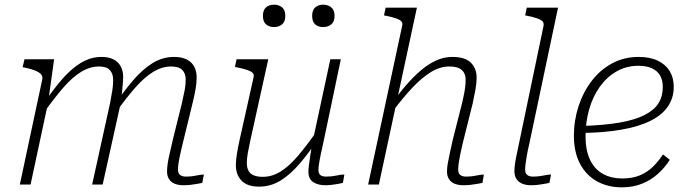

<svg xmlns="http://www.w3.org/2000/svg" viewBox="-20 -791 2942 823"><path d="M65 0H111L189 -364V-372L212 -537H85L77 -503L87 -501Q112 -496 129.5 -489Q147 -482 155.5 -473Q164 -464 161 -450ZM762 -171 805 -347Q813 -379 818 -407Q823 -435 823 -459Q823 -485 813 -504.5Q803 -524 781.5 -535.5Q760 -547 726 -547Q677 -547 634 -520.5Q591 -494 550.5 -446.5Q510 -399 468 -338L478 -311Q521 -371 559.5 -415Q598 -459 636 -482.5Q674 -506 714 -506Q747 -506 761.5 -491Q776 -476 776 -450Q776 -427 771.5 -404Q767 -381 760 -350L721 -193Q714 -161 708 -136Q702 -111 699 -91.5Q696 -72 696 -56Q696 -36 705 -22.5Q714 -9 730 -3Q746 3 766 3Q781 3 795.5 1.5Q810 0 823 -2.5Q836 -5 847 -7L854 -43Q845 -43 833 -40.5Q821 -38 806.5 -36Q792 -34 777 -34Q761 -34 752 -41Q743 -48 743 -64Q743 -75 745 -90Q747 -105 751.5 -125Q756 -145 762 -171ZM375 0H420L497 -347Q498 -355 500 -369.5Q502 -384 503.5 -400.5Q505 -417 506.5 -433.5Q508 -450 508 -462Q508 -486 498 -505.5Q488 -525 467.5 -536Q447 -547 415 -547Q368 -547 325 -520.5Q282 -494 242 -446.5Q202 -399 160 -338L170 -311Q213 -371 251 -415Q289 -459 327 -482.5Q365 -506 405 -506Q437 -506 451 -490.5Q465 -475 465 -448Q465 -426 461.5 -403.5Q458 -381 452 -350Z M1053 -189Q1046 -157 1042 -134Q1038 -111 1038 -92Q1038 -73 1045 -59.5Q1052 -46 1067.5 -39.5Q1083 -33 1106 -33Q1147 -33 1184 -56.5Q1221 -80 1258.5 -124.5Q1296 -169 1339 -230L1349 -203Q1308 -141 1267.5 -93Q1227 -45 1184 -18Q1141 9 1091 9Q1040 9 1015.5 -16.5Q991 -42 991 -83Q991 -104 995.5 -131.5Q1000 -159 1007 -191L1067 -460Q1070 -472 1062.5 -479Q1055 -486 1038.5 -491.5Q1022 -497 997 -502L987 -504L994 -537H1130ZM1369 -194Q1361 -158 1355.5 -132Q1350 -106 1347.5 -89Q1345 -72 1345 -63Q1345 -47 1353.5 -40.5Q1362 -34 1378 -34Q1402 -34 1422 -38.5Q1442 -43 1456 -43L1450 -7Q1440 -5 1427.5 -2.5Q1415 0 1401 1.5Q1387 3 1374 3Q1343 3 1322.5 -10.5Q1302 -24 1302 -55Q1302 -64 1304 -81Q1306 -98 1309.5 -121.5Q1313 -145 1318 -175L1319 -179L1396 -537H1441ZM1155 -675Q1175 -675 1189 -686.5Q1203 -698 1203 -723Q1203 -748 1189 -759.5Q1175 -771 1155 -771Q1134 -771 1120.5 -759.5Q1107 -748 1107 -723Q1107 -698 1120.5 -686.5Q1134 -675 1155 -675ZM1365 -675Q1386 -675 1400 -686.5Q1414 -698 1414 -723Q1414 -748 1400 -759.5Q1386 -771 1365 -771Q1345 -771 1331.5 -759.5Q1318 -748 1318 -723Q1318 -698 1331 -686.5Q1344 -675 1365 -675Z M1558 0H1604L1767 -758H1633L1626 -725L1636 -723Q1661 -718 1677 -712.5Q1693 -707 1700 -700Q1707 -693 1704 -681ZM1962 -171 2006 -347Q2013 -379 2018 -407Q2023 -435 2023 -459Q2023 -498 1998 -522.5Q1973 -547 1919 -547Q1883 -547 1849 -531.5Q1815 -516 1782.5 -488Q1750 -460 1717.5 -422Q1685 -384 1653 -338L1662 -312Q1707 -372 1747.5 -415Q1788 -458 1827 -482Q1866 -506 1906 -506Q1943 -506 1959.5 -491Q1976 -476 1976 -450Q1976 -427 1972 -404Q1968 -381 1961 -350L1921 -193Q1914 -161 1908.5 -136Q1903 -111 1899.5 -91.5Q1896 -72 1896 -56Q1896 -36 1905 -22.5Q1914 -9 1930 -3Q1946 3 1967 3Q1981 3 1995.5 1.5Q2010 0 2023.5 -2.5Q2037 -5 2048 -7L2054 -43Q2045 -43 2033 -40.5Q2021 -38 2007 -36Q1993 -34 1977 -34Q1962 -34 1953 -41Q1944 -48 1944 -64Q1944 -75 1946 -90Q1948 -105 1952 -125Q1956 -145 1962 -171Z M2310 -681Q2312 -693 2305 -700Q2298 -707 2282 -712.5Q2266 -718 2241 -723L2231 -725L2238 -758H2372L2248 -171Q2242 -146 2238.5 -125.5Q2235 -105 2233 -90Q2231 -75 2231 -64Q2231 -48 2240 -41Q2249 -34 2264 -34Q2280 -34 2294 -36Q2308 -38 2320.5 -40.5Q2333 -43 2342 -43L2335 -7Q2325 -5 2311.5 -2.5Q2298 0 2284 1.5Q2270 3 2255 3Q2235 3 2219 -3.5Q2203 -10 2194 -23.5Q2185 -37 2185 -57Q2185 -73 2188 -92.5Q2191 -112 2196.5 -137Q2202 -162 2208 -192Z M2646 12Q2585 12 2538.5 -14Q2492 -40 2466 -89.5Q2440 -139 2440 -209Q2440 -275 2460 -336Q2480 -397 2516.5 -444.5Q2553 -492 2604 -519.5Q2655 -547 2717 -547Q2767 -547 2800.5 -530.5Q2834 -514 2851 -485.5Q2868 -457 2868 -419Q2868 -371 2842.5 -334Q2817 -297 2767 -272.5Q2717 -248 2642.5 -235Q2568 -222 2470 -221L2474 -251Q2569 -254 2635.5 -265.5Q2702 -277 2743 -298Q2784 -319 2802.5 -348.5Q2821 -378 2821 -418Q2821 -448 2809 -468Q2797 -488 2774 -498.5Q2751 -509 2717 -509Q2665 -509 2623 -485Q2581 -461 2551 -419Q2521 -377 2505.5 -322.5Q2490 -268 2490 -207Q2490 -145 2510 -104.5Q2530 -64 2565.5 -45Q2601 -26 2646 -26Q2691 -26 2723 -39.5Q2755 -53 2778.5 -76Q2802 -99 2822 -129L2851 -106Q2831 -74 2801.5 -47Q2772 -20 2733 -4Q2694 12 2646 12Z"/></svg>

Font: Roboto Serif Thin
Style: Italic
Weight: 250
Italic angle: -10°
Version: Version 1.007